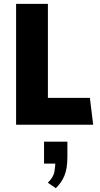

<svg xmlns="http://www.w3.org/2000/svg" viewBox="-20 -647 519 996"><path d="M63.5 0V-627H228.5V-27.3L152.8 -139.2H446.3L463.4 0ZM269.5 329.1 228 300.8Q256.8 273.4 262.2 244.1Q267.6 214.8 266.6 187.5L288.6 201.7H208.5V87.9H329.6V166.5Q329.6 228 314 264.9Q298.3 301.8 269.5 329.1Z"/></svg>

Font: Anaheim ExtraBold
Style: Regular
Weight: 800
Version: Version 2.001